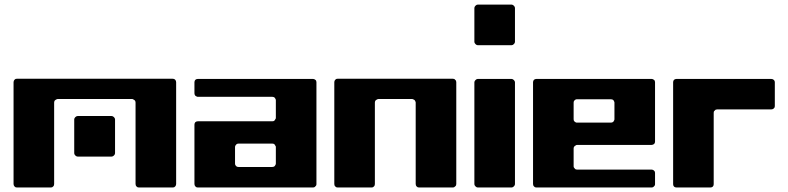

<svg xmlns="http://www.w3.org/2000/svg" viewBox="-20 -830 3490 850"><path d="M308.6 -301.8Q308.6 -306.6 313.5 -311.5Q318.4 -316.4 324.2 -316.4Q361.3 -316.4 399.4 -316.4Q436.5 -316.4 473.6 -316.4Q479.5 -316.4 484.4 -311.5Q489.3 -306.6 489.3 -301.8Q489.3 -263.7 489.3 -226.6Q489.3 -188.5 489.3 -151.4Q489.3 -146.5 484.4 -141.6Q479.5 -136.7 473.6 -136.7Q436.5 -136.7 399.4 -136.7Q361.3 -136.7 324.2 -136.7Q318.4 -136.7 313.5 -141.6Q308.6 -146.5 308.6 -151.4Q308.6 -188.5 308.6 -226.6Q308.6 -263.7 308.6 -301.8ZM40 -465.8Q40 -469.7 41 -471.7Q42 -474.6 43.9 -476.6Q46.9 -478.5 48.8 -480.5Q51.8 -481.4 54.7 -481.4Q227.5 -481.4 399.4 -481.4Q572.3 -481.4 744.1 -481.4Q748 -481.4 750 -480.5Q752.9 -479.5 755.9 -476.6Q757.8 -474.6 758.8 -471.7Q759.8 -469.7 759.8 -465.8Q759.8 -353.5 759.8 -241.2Q759.8 -127.9 759.8 -15.6Q759.8 -12.7 758.8 -9.8Q757.8 -6.8 755.9 -4.9Q752.9 -2.9 751 -1Q748 0 745.1 0Q707 0 669.9 0Q632.8 0 594.7 0Q591.8 0 588.9 -1Q586.9 -2.9 584 -4.9Q582 -6.8 581.1 -9.8Q580.1 -12.7 580.1 -15.6Q580.1 -105.5 580.1 -195.3Q580.1 -286.1 580.1 -376Q580.1 -378.9 579.1 -381.8Q578.1 -384.8 575.2 -386.7Q573.2 -388.7 570.3 -389.6Q568.4 -391.6 565.4 -391.6Q482.4 -391.6 400.4 -391.6Q317.4 -391.6 235.4 -391.6Q231.4 -391.6 229.5 -389.6Q226.6 -388.7 224.6 -386.7Q221.7 -384.8 220.7 -381.8Q219.7 -378.9 219.7 -376Q219.7 -286.1 219.7 -195.3Q219.7 -105.5 219.7 -15.6Q219.7 -12.7 218.8 -9.8Q217.8 -6.8 215.8 -4.9Q213.9 -2.9 210.9 -1Q208 0 205.1 0Q168 0 129.9 0Q92.8 0 54.7 0Q51.8 0 48.8 -1Q46.9 -2.9 43.9 -4.9Q42 -6.8 41 -9.8Q40 -12.7 40 -15.6Q40 -127.9 40 -241.2Q40 -353.5 40 -465.8Z M855.5 -480.5Q983.4 -480.5 1110.4 -480.5Q1238.3 -480.5 1366.2 -480.5Q1369.1 -480.5 1371.1 -479.5Q1374 -478.5 1376 -476.6Q1378.9 -474.6 1379.9 -471.7Q1380.9 -468.8 1380.9 -465.8Q1380.9 -353.5 1380.9 -240.2Q1380.9 -127.9 1380.9 -15.6Q1380.9 -11.7 1379.9 -9.8Q1378.9 -6.8 1376 -4.9Q1374 -2 1371.1 -1Q1369.1 0 1366.2 0Q1238.3 0 1110.4 0Q983.4 0 855.5 0Q852.5 0 849.6 -1Q847.7 -2 844.7 -4.9Q842.8 -6.8 841.8 -9.8Q840.8 -11.7 840.8 -15.6Q840.8 -81.1 840.8 -146.5Q840.8 -211.9 840.8 -278.3Q840.8 -281.2 841.8 -284.2Q842.8 -286.1 844.7 -289.1Q847.7 -291 849.6 -292Q852.5 -293 855.5 -293Q938.5 -293 1020.5 -293Q1103.5 -293 1185.5 -293Q1188.5 -293 1191.4 -293.9Q1194.3 -294.9 1196.3 -297.9Q1198.2 -299.8 1199.2 -302.7Q1201.2 -304.7 1201.2 -307.6Q1201.2 -328.1 1201.2 -347.7Q1201.2 -367.2 1201.2 -386.7Q1201.2 -389.6 1199.2 -392.6Q1198.2 -395.5 1196.3 -397.5Q1194.3 -399.4 1191.4 -400.4Q1188.5 -401.4 1185.5 -401.4Q1103.5 -401.4 1020.5 -401.4Q938.5 -401.4 855.5 -401.4Q852.5 -401.4 849.6 -403.3Q847.7 -404.3 844.7 -406.2Q842.8 -408.2 841.8 -411.1Q840.8 -414.1 840.8 -417Q840.8 -428.7 840.8 -441.4Q840.8 -454.1 840.8 -465.8Q840.8 -468.8 841.8 -471.7Q842.8 -474.6 844.7 -476.6Q847.7 -478.5 849.6 -479.5Q852.5 -480.5 855.5 -480.5ZM1185.5 -90.8Q1188.5 -90.8 1191.4 -91.8Q1194.3 -92.8 1196.3 -94.7Q1198.2 -96.7 1199.2 -99.6Q1201.2 -102.5 1201.2 -105.5Q1201.2 -124 1201.2 -142.6Q1201.2 -161.1 1201.2 -179.7Q1201.2 -182.6 1199.2 -184.6Q1198.2 -187.5 1196.3 -189.5Q1194.3 -192.4 1191.4 -193.4Q1188.5 -194.3 1185.5 -194.3Q1148.4 -194.3 1110.4 -194.3Q1073.2 -194.3 1036.1 -194.3Q1032.2 -194.3 1030.3 -193.4Q1027.3 -192.4 1025.4 -189.5Q1023.4 -187.5 1021.5 -184.6Q1020.5 -182.6 1020.5 -179.7Q1020.5 -161.1 1020.5 -142.6Q1020.5 -124 1020.5 -105.5Q1020.5 -102.5 1021.5 -99.6Q1023.4 -96.7 1025.4 -94.7Q1027.3 -92.8 1030.3 -91.8Q1032.2 -90.8 1036.1 -90.8Q1073.2 -90.8 1110.4 -90.8Q1148.4 -90.8 1185.5 -90.8Z M1460 -465.8Q1460 -469.7 1460.9 -471.7Q1461.9 -474.6 1463.9 -476.6Q1466.8 -478.5 1468.8 -480.5Q1471.7 -481.4 1474.6 -481.4Q1602.5 -481.4 1729.5 -481.4Q1857.4 -481.4 1984.4 -481.4Q1987.3 -481.4 1990.2 -480.5Q1993.2 -479.5 1995.1 -476.6Q1998 -474.6 1999 -471.7Q2000 -469.7 2000 -465.8Q2000 -353.5 2000 -241.2Q2000 -127.9 2000 -15.6Q2000 -12.7 1999 -9.8Q1998 -6.8 1995.1 -4.9Q1993.2 -2.9 1990.2 -1Q1988.3 0 1985.4 0Q1947.3 0 1910.2 0Q1872.1 0 1835 0Q1832 0 1829.1 -1Q1826.2 -2.9 1824.2 -4.9Q1822.3 -6.8 1821.3 -9.8Q1820.3 -12.7 1820.3 -15.6Q1820.3 -105.5 1820.3 -195.3Q1820.3 -286.1 1820.3 -376Q1820.3 -378.9 1818.4 -381.8Q1817.4 -384.8 1815.4 -386.7Q1813.5 -388.7 1810.5 -389.6Q1807.6 -391.6 1804.7 -391.6Q1767.6 -391.6 1729.5 -391.6Q1692.4 -391.6 1655.3 -391.6Q1651.4 -391.6 1649.4 -389.6Q1646.5 -388.7 1644.5 -386.7Q1641.6 -384.8 1640.6 -381.8Q1639.6 -378.9 1639.6 -376Q1639.6 -286.1 1639.6 -195.3Q1639.6 -105.5 1639.6 -15.6Q1639.6 -12.7 1638.7 -9.8Q1637.7 -6.8 1635.7 -4.9Q1633.8 -2.9 1630.9 -1Q1627.9 0 1625 0Q1587.9 0 1549.8 0Q1512.7 0 1474.6 0Q1471.7 0 1468.8 -1Q1466.8 -2.9 1463.9 -4.9Q1461.9 -6.8 1460.9 -9.8Q1460 -12.7 1460 -15.6Q1460 -127.9 1460 -241.2Q1460 -353.5 1460 -465.8Z M2080.1 -465.8Q2080.1 -470.7 2085 -475.6Q2089.8 -480.5 2094.7 -480.5Q2132.8 -480.5 2169.9 -480.5Q2208 -480.5 2245.1 -480.5Q2250 -480.5 2254.9 -475.6Q2259.8 -470.7 2259.8 -465.8Q2259.8 -352.5 2259.8 -240.2Q2259.8 -127 2259.8 -14.6Q2259.8 -9.8 2254.9 -4.9Q2250 0 2245.1 0Q2208 0 2169.9 0Q2132.8 0 2094.7 0Q2089.8 0 2085 -4.9Q2080.1 -9.8 2080.1 -14.6Q2080.1 -127 2080.1 -240.2Q2080.1 -352.5 2080.1 -465.8ZM2080.1 -794.9Q2080.1 -799.8 2085 -804.7Q2089.8 -809.6 2094.7 -809.6Q2132.8 -809.6 2169.9 -809.6Q2208 -809.6 2245.1 -809.6Q2250 -809.6 2254.9 -804.7Q2259.8 -799.8 2259.8 -794.9Q2259.8 -756.8 2259.8 -719.7Q2259.8 -682.6 2259.8 -644.5Q2259.8 -639.6 2254.9 -634.8Q2250 -629.9 2245.1 -629.9Q2208 -629.9 2169.9 -629.9Q2132.8 -629.9 2094.7 -629.9Q2089.8 -629.9 2085 -634.8Q2080.1 -639.6 2080.1 -644.5Q2080.1 -682.6 2080.1 -719.7Q2080.1 -756.8 2080.1 -794.9Z M2339.8 -465.8Q2339.8 -468.8 2340.8 -471.7Q2341.8 -474.6 2343.8 -476.6Q2346.7 -478.5 2348.6 -479.5Q2351.6 -480.5 2354.5 -480.5Q2482.4 -480.5 2609.4 -480.5Q2737.3 -480.5 2865.2 -480.5Q2868.2 -480.5 2870.1 -479.5Q2873 -478.5 2875 -476.6Q2877.9 -474.6 2878.9 -471.7Q2879.9 -468.8 2879.9 -465.8Q2879.9 -400.4 2879.9 -335Q2879.9 -268.6 2879.9 -203.1Q2879.9 -200.2 2878.9 -197.3Q2877.9 -194.3 2875 -192.4Q2873 -190.4 2870.1 -189.5Q2868.2 -188.5 2865.2 -188.5Q2782.2 -188.5 2700.2 -188.5Q2617.2 -188.5 2535.2 -188.5Q2531.2 -188.5 2529.3 -186.5Q2526.4 -185.5 2524.4 -183.6Q2522.5 -181.6 2520.5 -178.7Q2519.5 -175.8 2519.5 -172.9Q2519.5 -153.3 2519.5 -133.8Q2519.5 -114.3 2519.5 -94.7Q2519.5 -90.8 2520.5 -88.9Q2522.5 -85.9 2524.4 -84Q2526.4 -81.1 2529.3 -80.1Q2531.2 -79.1 2535.2 -79.1Q2617.2 -79.1 2700.2 -79.1Q2782.2 -79.1 2865.2 -79.1Q2868.2 -79.1 2870.1 -78.1Q2873 -77.1 2875 -75.2Q2877.9 -72.3 2878.9 -70.3Q2879.9 -67.4 2879.9 -64.5Q2879.9 -51.8 2879.9 -40Q2879.9 -27.3 2879.9 -15.6Q2879.9 -11.7 2878.9 -9.8Q2877.9 -6.8 2875 -4.9Q2873 -2 2870.1 -1Q2868.2 0 2865.2 0Q2737.3 0 2609.4 0Q2482.4 0 2354.5 0Q2351.6 0 2348.6 -1Q2346.7 -2 2343.8 -4.9Q2341.8 -6.8 2340.8 -9.8Q2339.8 -11.7 2339.8 -15.6Q2339.8 -127.9 2339.8 -240.2Q2339.8 -353.5 2339.8 -465.8ZM2684.6 -287.1Q2687.5 -287.1 2690.4 -288.1Q2693.4 -289.1 2695.3 -291Q2697.3 -293.9 2698.2 -295.9Q2700.2 -298.8 2700.2 -301.8Q2700.2 -320.3 2700.2 -338.9Q2700.2 -357.4 2700.2 -376Q2700.2 -378.9 2698.2 -381.8Q2697.3 -384.8 2695.3 -386.7Q2693.4 -388.7 2690.4 -389.6Q2687.5 -390.6 2684.6 -390.6Q2647.5 -390.6 2609.4 -390.6Q2572.3 -390.6 2535.2 -390.6Q2531.2 -390.6 2529.3 -389.6Q2526.4 -388.7 2524.4 -386.7Q2521.5 -383.8 2520.5 -381.8Q2519.5 -378.9 2519.5 -376Q2519.5 -357.4 2519.5 -338.9Q2519.5 -320.3 2519.5 -301.8Q2519.5 -298.8 2520.5 -295.9Q2522.5 -293.9 2524.4 -291Q2526.4 -289.1 2529.3 -288.1Q2531.2 -287.1 2535.2 -287.1Q2572.3 -287.1 2609.4 -287.1Q2647.5 -287.1 2684.6 -287.1Z M3410.2 -465.8Q3410.2 -439.5 3410.2 -413.1Q3410.2 -386.7 3410.2 -360.4Q3410.2 -357.4 3409.2 -354.5Q3408.2 -352.5 3405.3 -349.6Q3403.3 -347.7 3400.4 -346.7Q3398.4 -345.7 3394.5 -345.7Q3335 -345.7 3275.4 -345.7Q3214.8 -345.7 3155.3 -345.7Q3151.4 -345.7 3149.4 -344.7Q3146.5 -343.8 3144.5 -340.8Q3142.6 -338.9 3140.6 -336.9Q3139.6 -334 3139.6 -331.1Q3139.6 -252 3139.6 -172.9Q3139.6 -93.8 3139.6 -14.6Q3139.6 -11.7 3138.7 -8.8Q3137.7 -6.8 3135.7 -3.9Q3133.8 -2 3130.9 -1Q3127.9 0 3125 0Q3087.9 0 3049.8 0Q3012.7 0 2974.6 0Q2971.7 0 2968.8 -1Q2966.8 -2 2963.9 -3.9Q2961.9 -6.8 2960.9 -8.8Q2960 -11.7 2960 -14.6Q2960 -127.9 2960 -240.2Q2960 -352.5 2960 -465.8Q2960 -468.8 2960.9 -471.7Q2961.9 -473.6 2963.9 -476.6Q2966.8 -478.5 2968.8 -479.5Q2971.7 -480.5 2974.6 -480.5Q3080.1 -480.5 3184.6 -480.5Q3290 -480.5 3394.5 -480.5Q3397.5 -480.5 3400.4 -479.5Q3403.3 -478.5 3405.3 -476.6Q3407.2 -473.6 3409.2 -471.7Q3410.2 -468.8 3410.2 -465.8Z"/></svg>

Font: pil love
Style: regular
Weight: 400
Designer: pierpaolo belleggia, riccardo antolini, manuela ilari
Foundry: pil communication
Version: Version 1.2